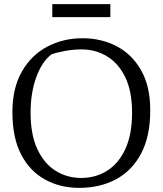

<svg xmlns="http://www.w3.org/2000/svg" viewBox="-20 -897 787 929"><path d="M707 -363Q707 -237 662.5 -153.5Q618 -70 540.5 -29Q463 12 363 12Q271 12 197.5 -28.5Q124 -69 82 -150Q40 -231 40 -354Q40 -471 86 -551Q132 -631 209 -671.5Q286 -712 379 -712Q470 -712 544 -673.5Q618 -635 662.5 -557.5Q707 -480 707 -363ZM128 -352Q128 -246 160.5 -176Q193 -106 248.5 -71Q304 -36 373 -36Q443 -36 498.5 -71Q554 -106 586.5 -176Q619 -246 619 -352Q619 -455 586.5 -522.5Q554 -590 498.5 -624Q443 -658 373 -658Q336 -658 297 -651Q258 -644 229 -634Q183 -599 155.5 -523.5Q128 -448 128 -352ZM233 -814V-877H514V-814Z"/></svg>

Font: Mate SC
Style: Regular
Weight: 400
Designer: Eduardo Rodriguez Tunni
Foundry: Eduardo Rodriguez Tunni
Version: Version 1.003; ttfautohint (v1.8.4.7-5d5b);gftools[0.9.24]